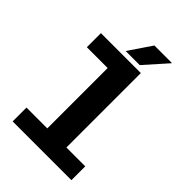

<svg xmlns="http://www.w3.org/2000/svg" viewBox="-255 -999 1109 1109"><g transform="rotate(45 300.0 -444.5)"><path d="M63 0V-113H233V-606H63V-721H389V-113H543V0ZM237 -749 332 -889H473L474 -886L352 -749Z"/></g></svg>

Font: Chivo Mono
Style: Bold
Weight: 700
Monospace: yes
Designer: Hector Gatti
Foundry: Omnibus-Type
Version: Version 1.008; ttfautohint (v1.8.4.7-5d5b)